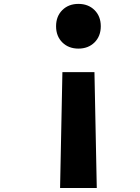

<svg xmlns="http://www.w3.org/2000/svg" viewBox="-20 -780 707 967"><path d="M456.1 -566.4Q424.5 -535.2 375 -535.2Q325.5 -535.2 293.9 -566.4Q262.4 -597.7 262.4 -647.8Q262.4 -697.9 293.9 -729.2Q325.5 -760.4 375 -760.4Q424.5 -760.4 456.1 -729.2Q487.6 -697.9 487.6 -647.8Q487.6 -597.7 456.1 -566.4ZM294.3 -416.7H455.7L467.4 166.7H282.6Z"/></svg>

Font: TypoPRO Monoid
Style: Bold
Weight: 700
Width: 4
Monospace: yes
Designer: Andreas Larsen (@larsenwork)
Version: Version 0.61